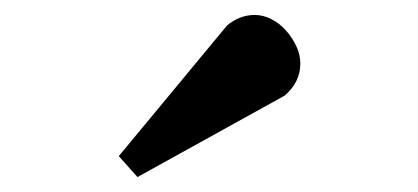

<svg xmlns="http://www.w3.org/2000/svg" viewBox="-20 -723 560 257"><path d="M284 -689Q301 -703 321 -703Q332 -703 343 -697.5Q354 -692 362.5 -682.5Q371 -673 376.5 -661.5Q382 -650 382 -638Q382 -613 361 -595L164 -486L139 -514Z"/></svg>

Font: Bigshot One
Style: Regular
Weight: 400
Designer: Gesine Todt
Foundry: Gesine Todt
Version: Version 1.000